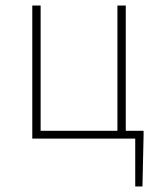

<svg xmlns="http://www.w3.org/2000/svg" viewBox="-20 -498 568 690"><path d="M466 172V0H96V-478H126V-28H402V-478H432V-28H496V-12L492 172Z"/></svg>

Font: Source Sans 3 Variable
Style: Regular
Weight: 200
Designer: Paul D. Hunt
Foundry: Adobe Systems Incorporated
Version: Version 3.026